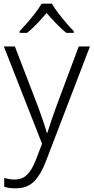

<svg xmlns="http://www.w3.org/2000/svg" viewBox="-20 -785 510 1046"><path d="M1 -532H61L188 -202Q204 -157 216 -122.5Q228 -88 235 -61H238Q253 -111 285 -200L409 -532H470L230 94Q203 165 166 203Q129 241 66 241Q47 241 31.5 239Q16 237 3 232V184Q15 188 29 190.5Q43 193 59 193Q101 193 127.5 167Q154 141 175 87L209 -2ZM263 -765Q275 -743 296 -715.5Q317 -688 340 -661Q363 -634 382 -615V-606H341Q314 -628 286 -657Q258 -686 234 -714Q210 -686 182.5 -657Q155 -628 128 -606H87V-615Q106 -635 129 -661.5Q152 -688 173 -715.5Q194 -743 207 -765Z"/></svg>

Font: Noto Sans Tamil Light
Style: Regular
Weight: 300
Designer: Jelle Bosma - Monotype Design Team
Foundry: Monotype Imaging Inc.
Version: Version 2.004; ttfautohint (v1.8.4.7-5d5b)